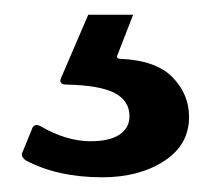

<svg xmlns="http://www.w3.org/2000/svg" viewBox="-20 -25 287 261"><path d="M119 216Q58 216 15 193Q7 187 11 181L24 149Q27 143 34 146Q70 167 103 167Q129 167 142.5 158Q156 149 156 133Q156 112 136 101.5Q116 91 71 90Q59 90 63 81L100 -5H161L140 49Q137 55 144 55Q192 57 214.5 80Q237 103 237 134Q237 172 203 194Q169 216 119 216Z"/></svg>

Font: n
Style: Regular
Weight: 600
Designer: Pablo Impallari, Rodrigo Fuenzalida
Foundry: Impallari Type
Version: Version 1.002; ttfautohint (v1.5)